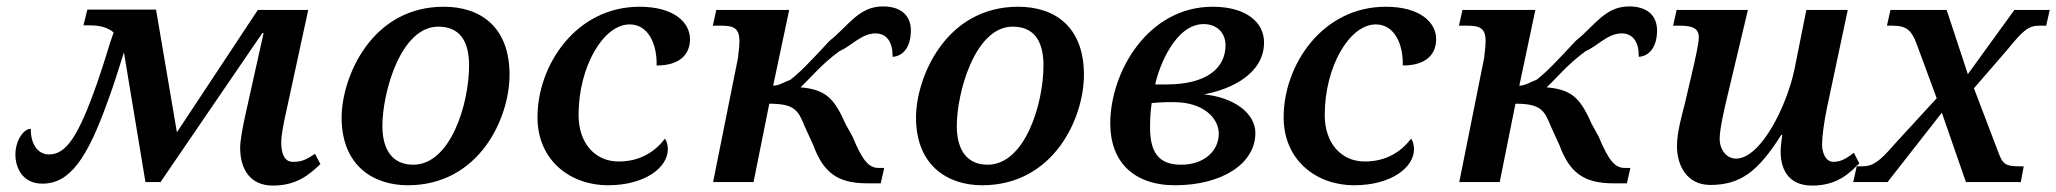

<svg xmlns="http://www.w3.org/2000/svg" viewBox="-20 -567 6404 598"><path d="M830 11C905 11 944 -24 978 -56L961 -88C928 -65 913 -63 892 -63C864 -63 856 -92 856 -123C856 -149 865 -191 872 -222L940 -536H783L531 -155L466 -537H252L240 -488H260C293 -488 316 -481 334 -466C321 -432 309 -384 282 -307C224 -142 186 -86 133 -86C94 -86 75 -124 76 -166C55 -166 28 -132 28 -85C28 -49 47 5 112 5C198 5 252 -74 316 -253C333 -298 349 -350 366 -404L433 0H480L797 -464H801L746 -217C735 -169 728 -128 728 -107C728 -40 759 11 830 11Z M1250 10C1472 10 1567 -198 1567 -334C1567 -485 1475 -546 1362 -546C1135 -546 1044 -324 1044 -201C1044 -51 1143 10 1250 10ZM1267 -54C1205 -54 1171 -97 1171 -175C1171 -277 1227 -484 1345 -484C1408 -484 1441 -444 1441 -363C1441 -245 1384 -54 1267 -54Z M1873 10C1990 10 2060 -46 2060 -102C2060 -115 2057 -127 2051 -135C2021 -96 1975 -64 1907 -64C1834 -64 1782 -120 1782 -209C1782 -359 1859 -491 1941 -491C2000 -491 2027 -428 2025 -363C2099 -363 2129 -399 2129 -445C2129 -498 2078 -546 1972 -546C1774 -546 1654 -364 1654 -202C1654 -66 1758 10 1873 10Z M2681 4H2723L2734 -44H2718C2687 -43 2667 -65 2635 -142L2614 -180C2579 -258 2555 -288 2473 -295C2502 -321 2537 -366 2595 -408C2631 -423 2663 -463 2707 -463C2743 -463 2761 -434 2760 -390C2793 -392 2817 -421 2817 -472C2817 -519 2786 -547 2730 -547C2655 -547 2624 -488 2564 -440C2495 -366 2474 -344 2441 -318C2427 -314 2407 -300 2388 -300L2438 -536H2211L2200 -487H2227C2265 -487 2283 -479 2283 -439C2283 -414 2278 -391 2279 -389L2201 0H2327L2376 -244C2454 -244 2466 -224 2486 -174L2513 -115C2544 -31 2587 4 2681 4Z M3039 10C3261 10 3356 -198 3356 -334C3356 -485 3264 -546 3151 -546C2924 -546 2833 -324 2833 -201C2833 -51 2932 10 3039 10ZM3056 -54C2994 -54 2960 -97 2960 -175C2960 -277 3016 -484 3134 -484C3197 -484 3230 -444 3230 -363C3230 -245 3173 -54 3056 -54Z M3640 10C3784 10 3890 -56 3890 -153C3890 -215 3822 -264 3730 -273C3820 -290 3917 -340 3917 -435C3917 -497 3862 -546 3757 -546C3555 -546 3438 -343 3438 -182C3438 -65 3509 10 3640 10ZM3578 -304C3590 -361 3641 -492 3729 -492C3771 -492 3797 -464 3797 -426C3797 -354 3737 -304 3613 -304ZM3658 -54C3588 -54 3562 -94 3562 -169C3562 -209 3564 -222 3567 -246C3599 -249 3630 -250 3656 -248C3739 -241 3776 -192 3776 -151C3776 -98 3732 -54 3658 -54Z M4197 10C4314 10 4384 -46 4384 -102C4384 -115 4381 -127 4375 -135C4345 -96 4299 -64 4231 -64C4158 -64 4106 -120 4106 -209C4106 -359 4183 -491 4265 -491C4324 -491 4351 -428 4349 -363C4423 -363 4453 -399 4453 -445C4453 -498 4402 -546 4296 -546C4098 -546 3978 -364 3978 -202C3978 -66 4082 10 4197 10Z M5005 4H5047L5058 -44H5042C5011 -43 4991 -65 4959 -142L4938 -180C4903 -258 4879 -288 4797 -295C4826 -321 4861 -366 4919 -408C4955 -423 4987 -463 5031 -463C5067 -463 5085 -434 5084 -390C5117 -392 5141 -421 5141 -472C5141 -519 5110 -547 5054 -547C4979 -547 4948 -488 4888 -440C4819 -366 4798 -344 4765 -318C4751 -314 4731 -300 4712 -300L4762 -536H4535L4524 -487H4551C4589 -487 4607 -479 4607 -439C4607 -414 4602 -391 4603 -389L4525 0H4651L4700 -244C4778 -244 4790 -224 4810 -174L4837 -115C4868 -31 4911 4 5005 4Z M5624 11C5707 11 5743 -32 5771 -58L5754 -91C5729 -72 5713 -63 5690 -63C5665 -63 5655 -94 5655 -116C5655 -143 5661 -186 5670 -230L5735 -536H5606L5569 -351C5545 -236 5464 -73 5387 -73C5358 -73 5336 -100 5336 -135C5336 -165 5351 -230 5360 -267L5424 -536H5202L5191 -487H5212C5251 -487 5271 -479 5271 -451C5271 -429 5260 -387 5256 -366L5227 -242C5218 -207 5203 -154 5203 -112C5203 -54 5232 9 5307 9C5401 9 5456 -33 5528 -147H5531C5526 -111 5526 -103 5526 -94C5526 -47 5545 11 5624 11Z M5752 0H5859L6028 -216L6103 0H6274L6283 -49H6269C6230 -49 6218 -54 6205 -90L6128 -292L6231 -411C6280 -471 6297 -487 6331 -487H6353L6364 -536H6254L6109 -336L6043 -536H5868L5857 -487H5875C5919 -487 5934 -472 5950 -429L6012 -261L5878 -115C5831 -60 5810 -49 5780 -49H5763Z"/></svg>

Font: Noto Serif Semi
Style: Italic
Weight: 600
Italic angle: -12°
Designer: Monotype Design Team
Foundry: Monotype Imaging Inc.
Version: Version 1.901